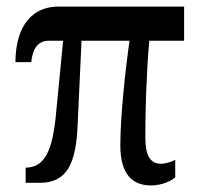

<svg xmlns="http://www.w3.org/2000/svg" viewBox="-20 -556 610 584"><path d="M439 8C472 8 497 -4 513 -16V-70C502 -64 486 -58 469 -58C439 -58 422 -80 422 -138C422 -220 425 -328 434 -432H540V-536H159C63 -536 27 -457 27 -367H75C79 -407 95 -432 128 -432H172L149 -196C137 -84 109 -47 58 -46V0H102C186 0 211 -63 216 -173L228 -432H374C361 -342 346 -201 346 -114C346 -28 381 8 439 8Z"/></svg>

Font: Noto Serif Condensed Semi
Style: Regular
Weight: 600
Width: 3
Designer: Monotype Design Team
Foundry: Monotype Imaging Inc.
Version: Version 1.002